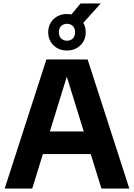

<svg xmlns="http://www.w3.org/2000/svg" viewBox="-20 -1081 768 1101"><path d="M7 0 246 -740H482.5L721.5 0H561.5L354.5 -669H371.5L165 0ZM173 -197.5 208 -327H520L554.5 -197.5ZM364 -791.5Q317.5 -791.5 287 -821Q256.5 -850.5 256.5 -896Q256.5 -941.5 287 -971Q317.5 -1000.5 364 -1000.5Q410.5 -1000.5 441 -971Q471.5 -941.5 471.5 -896Q471.5 -850.5 441 -821Q410.5 -791.5 364 -791.5ZM364 -847.5Q385 -847.5 397.8 -860.8Q410.5 -874 410.5 -896Q410.5 -918.5 397.8 -931.5Q385 -944.5 364 -944.5Q343.5 -944.5 330.5 -931.5Q317.5 -918.5 317.5 -896Q317.5 -874 330.5 -860.8Q343.5 -847.5 364 -847.5ZM441 -931.5 371 -975.5 441.5 -1061H557.5Z"/></svg>

Font: Encode Sans SC
Style: Bold
Weight: 700
Version: Version 3.002